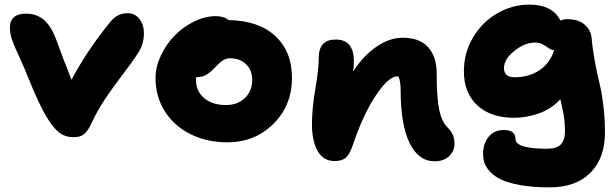

<svg xmlns="http://www.w3.org/2000/svg" viewBox="-20 -623 2660 830"><path d="M297.9 -29.8Q263.7 -29.8 239 -47.6Q214.4 -65.4 188 -106.9Q151.9 -162.1 100.1 -292Q84.5 -332 61.5 -381.3Q38.6 -430.7 30.8 -454.8Q22.9 -479 22.9 -506.8Q22.9 -532.7 40 -548.3Q57.1 -564 92.8 -564Q140.1 -564 171.6 -535.4Q203.1 -506.8 224.1 -449.2Q248.5 -379.4 289.1 -278.8Q359.4 -409.7 459 -530.8Q487.3 -565.9 533.2 -565.9Q563.5 -565.9 582.8 -540.8Q602.1 -515.6 602.1 -481.9Q602.1 -433.1 580.1 -398.9Q551.3 -354 509 -298.8Q466.8 -243.7 433.1 -193.4Q399.4 -143.1 370.1 -79.1Q355.5 -51.8 340.1 -40.8Q324.7 -29.8 297.9 -29.8Z M962.4 -7.8Q873.5 -7.8 802.7 -43.5Q731.9 -79.1 692.1 -142.6Q652.3 -206.1 652.3 -286.1Q652.3 -334 675.3 -382.8Q698.2 -431.6 734.6 -469Q771 -506.3 818.6 -529.8Q866.2 -553.2 912.1 -553.2Q948.2 -553.2 968.3 -536.1Q1097.7 -534.2 1169.9 -467.3Q1242.2 -400.4 1242.2 -286.1Q1242.2 -167.5 1161.9 -87.6Q1081.5 -7.8 962.4 -7.8ZM827.1 -278.8Q827.1 -229 862.3 -199Q897.5 -168.9 957 -168.9Q1006.8 -168.9 1038.6 -199.2Q1070.3 -229.5 1070.3 -277.8Q1070.3 -319.8 1043.5 -345.5Q1016.6 -371.1 974.1 -371.1Q969.7 -371.1 965.6 -370.6Q961.4 -370.1 957.3 -368.4Q953.1 -366.7 950.2 -365.7Q947.3 -364.7 942.6 -361.3Q938 -357.9 936 -356.7Q934.1 -355.5 928.7 -350.3Q923.3 -345.2 921.6 -343.5Q919.9 -341.8 913.6 -335.4Q907.2 -329.1 905.3 -327.1Q883.8 -305.7 867.7 -297.4Q851.6 -289.1 828.1 -289.1Q827.1 -286.1 827.1 -278.8Z M1858.9 74.2Q1789.1 74.2 1750.5 -4.9Q1711.9 -84 1711.9 -234.9Q1711.9 -274.4 1701.7 -293H1698.7Q1659.7 -293 1604.2 -209.7Q1548.8 -126.5 1504.9 4.9Q1491.7 44.4 1474.9 58.8Q1458 73.2 1426.8 73.2Q1377.4 73.2 1353 29.8Q1328.6 -13.7 1328.6 -86.9Q1328.6 -154.8 1343.3 -239.3Q1357.9 -323.7 1357.9 -373Q1357.9 -452.1 1431.6 -452.1Q1509.8 -452.1 1509.8 -357.9Q1509.8 -330.6 1505.9 -313Q1552.7 -384.8 1609.4 -422.4Q1666 -460 1720.7 -460Q1793.9 -460 1830.8 -418.9Q1867.7 -377.9 1867.7 -306.2Q1867.7 -203.6 1878.2 -150.9Q1888.7 -98.1 1913.6 -73.2Q1929.7 -57.1 1937.3 -40.8Q1944.8 -24.4 1944.8 -1Q1944.8 29.8 1921.6 52Q1898.4 74.2 1858.9 74.2Z M2355.5 187Q2284.2 187 2230.7 177.5Q2177.2 168 2147 153.6Q2116.7 139.2 2098.1 118.7Q2079.6 98.1 2074 80.3Q2068.4 62.5 2068.4 42Q2068.4 -2.4 2092.5 -31.7Q2116.7 -61 2157.2 -61Q2208.5 -61 2208.5 -22Q2208.5 20 2345.2 20Q2387.2 20 2404.8 1Q2422.4 -18.1 2422.4 -57.1Q2422.4 -70.3 2421.4 -83.7Q2420.4 -97.2 2419.4 -106.7Q2418.5 -116.2 2416 -129.9Q2413.6 -143.6 2412.1 -150.1Q2410.6 -156.7 2407.2 -172.4Q2403.8 -188 2402.3 -193.8Q2363.8 -151.9 2309.6 -132.8Q2255.4 -113.8 2202.6 -113.8Q2102.1 -113.8 2043.7 -167.2Q1985.4 -220.7 1985.4 -314.9Q1985.4 -394.5 2024.9 -461.2Q2064.5 -527.8 2129.6 -565.4Q2194.8 -603 2268.6 -603Q2368.7 -603 2403.3 -533.2Q2411.6 -540 2431.6 -540Q2481 -540 2508.1 -515.9Q2535.2 -491.7 2537.6 -458Q2542 -407.7 2552 -354.7Q2562 -301.8 2571.3 -264.4Q2580.6 -227.1 2587.9 -169.9Q2595.2 -112.8 2595.2 -49.8Q2595.2 61 2532.2 124Q2469.2 187 2355.5 187ZM2158.7 -329.1Q2158.7 -289.1 2203.6 -289.1Q2266.6 -289.1 2311.8 -319.1Q2356.9 -349.1 2375.5 -405.8Q2363.3 -406.7 2351.3 -415.3Q2339.4 -423.8 2325.7 -431.4Q2312 -439 2293.5 -439Q2248 -439 2203.4 -402.8Q2158.7 -366.7 2158.7 -329.1Z"/></svg>

Font: Shantell Sans Bouncy
Style: Regular
Weight: 800
Designer: Stephen Nixon, Anya Danilova, Shantell Martin
Foundry: Arrow Type
Version: Version 1.006;[9816181b4]